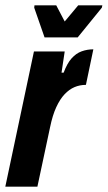

<svg xmlns="http://www.w3.org/2000/svg" viewBox="-35 -704 406 724"><path d="M-15 0 93 -510H209L197 -430H205Q218 -465 235 -484Q252 -503 273 -510.5Q294 -518 317 -518L289 -384Q266 -384 246 -375.5Q226 -367 208.5 -348.5Q191 -330 177 -299.5Q163 -269 154 -225L106 0ZM133 -563 94 -675 95 -684H177L209 -623L260 -684H351L349 -675L258 -563Z"/></svg>

Font: Saira ExtraCondensed ExtraBold
Style: Italic
Weight: 800
Width: 2
Italic angle: -12°
Designer: Hector Gatti with collaboration of the Omnibus-Type team
Foundry: Omnibus-Type
Version: Version 1.101